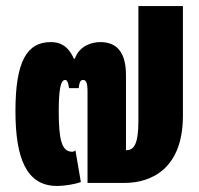

<svg xmlns="http://www.w3.org/2000/svg" viewBox="-20 -604 658 634"><path d="M168 10C195 10 229 4 247 -3L229 -108C226 -104 222 -103 218 -103C183 -103 174 -145 174 -237C174 -307 180 -340 195 -340C200 -340 205 -336 208 -313H240C242 -335 247 -340 254 -340C264 -340 269 -332 269 -302V0H392C474 0 584 -42 584 -222V-584H437V-206C437 -124 421 -108 396 -108V-355C396 -429 368 -465 311 -465C286 -465 243 -455 227 -410H224C204 -455 176 -465 148 -465C69 -465 31 -402 31 -237C31 -82 67 10 168 10Z"/></svg>

Font: Noto Sans Thai UI ExtCond Blk
Style: Regular
Weight: 900
Width: 2
Designer: Monotype Design Team
Foundry: Monotype Imaging Inc.
Version: Version 2.000